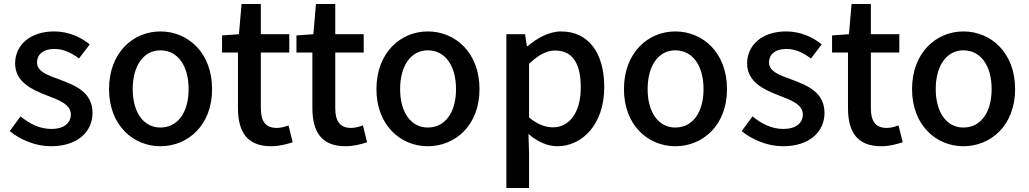

<svg xmlns="http://www.w3.org/2000/svg" viewBox="-20 -722 5170 965"><path d="M236 13C372 13 445 -62 445 -154C445 -258 360 -292 283 -321C223 -343 166 -361 166 -408C166 -446 194 -476 254 -476C300 -476 339 -456 377 -428L431 -499C386 -535 326 -564 252 -564C131 -564 56 -495 56 -403C56 -310 141 -271 214 -243C274 -220 336 -198 336 -147C336 -106 305 -74 238 -74C180 -74 132 -98 83 -137L29 -63C82 -19 160 13 236 13Z M786 13C924 13 1046 -92 1046 -274C1046 -458 924 -564 786 -564C650 -564 528 -458 528 -274C528 -92 650 13 786 13ZM786 -81C701 -81 647 -158 647 -274C647 -391 701 -469 786 -469C874 -469 928 -391 928 -274C928 -158 874 -81 786 -81Z M1096 -458H1176V-180C1176 -64 1218 13 1343 13C1383 13 1420 3 1451 -7L1430 -92C1414 -85 1390 -79 1371 -79C1314 -79 1291 -113 1291 -179V-458H1434V-550H1291V-702H1194L1181 -550L1096 -544Z M1470 -458H1550V-180C1550 -64 1592 13 1717 13C1757 13 1794 3 1825 -7L1804 -92C1788 -85 1764 -79 1745 -79C1688 -79 1665 -113 1665 -179V-458H1808V-550H1665V-702H1568L1555 -550L1470 -544Z M2130 13C2268 13 2390 -92 2390 -274C2390 -458 2268 -564 2130 -564C1994 -564 1872 -458 1872 -274C1872 -92 1994 13 2130 13ZM2130 -81C2045 -81 1991 -158 1991 -274C1991 -391 2045 -469 2130 -469C2218 -469 2272 -391 2272 -274C2272 -158 2218 -81 2130 -81Z M2525 -550V223H2639V45L2636 -49C2637 -48 2638 -47 2639 -46C2685 -8 2733 13 2781 13C2905 13 3017 -95 3017 -285C3017 -453 2940 -564 2800 -564C2739 -564 2679 -530 2632 -490H2628L2619 -550ZM2639 -132V-401C2686 -446 2727 -468 2770 -468C2862 -468 2899 -397 2899 -282C2899 -153 2839 -82 2759 -82C2725 -82 2682 -95 2639 -132Z M3374 13C3512 13 3634 -92 3634 -274C3634 -458 3512 -564 3374 -564C3238 -564 3116 -458 3116 -274C3116 -92 3238 13 3374 13ZM3374 -81C3289 -81 3235 -158 3235 -274C3235 -391 3289 -469 3374 -469C3462 -469 3516 -391 3516 -274C3516 -158 3462 -81 3374 -81Z M3915 13C4051 13 4124 -62 4124 -154C4124 -258 4039 -292 3962 -321C3902 -343 3845 -361 3845 -408C3845 -446 3873 -476 3933 -476C3979 -476 4018 -456 4056 -428L4110 -499C4065 -535 4005 -564 3931 -564C3810 -564 3735 -495 3735 -403C3735 -310 3820 -271 3893 -243C3953 -220 4015 -198 4015 -147C4015 -106 3984 -74 3917 -74C3859 -74 3811 -98 3762 -137L3708 -63C3761 -19 3839 13 3915 13Z M4162 -458H4242V-180C4242 -64 4284 13 4409 13C4449 13 4486 3 4517 -7L4496 -92C4480 -85 4456 -79 4437 -79C4380 -79 4357 -113 4357 -179V-458H4500V-550H4357V-702H4260L4247 -550L4162 -544Z M4822 13C4960 13 5082 -92 5082 -274C5082 -458 4960 -564 4822 -564C4686 -564 4564 -458 4564 -274C4564 -92 4686 13 4822 13ZM4822 -81C4737 -81 4683 -158 4683 -274C4683 -391 4737 -469 4822 -469C4910 -469 4964 -391 4964 -274C4964 -158 4910 -81 4822 -81Z"/></svg>

Font: Kinto Sans Med
Style: Regular
Weight: 500
Designer: Authors: Ryoko NISHIZUKA  (kana & ideographs); Paul D. Hunt (Latin, Greek & Cyrillic); Wenlong ZHANG  (bopomofo); Sandol
Foundry: Adobe Systems Incorporated, ookami Inc.
Version: Version 0.001